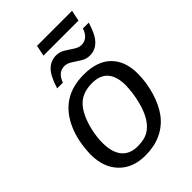

<svg xmlns="http://www.w3.org/2000/svg" viewBox="-242 -929 1041 1041"><g transform="rotate(-45 278.0 -409.0)"><path d="M524.4 -333.5Q524.4 -270 504.9 -201.7Q485.4 -133.3 449.2 -85.4Q412.6 -38.1 359.9 -14.2Q307.1 9.8 239.7 9.8Q144 9.8 88.4 -47.9Q32.7 -105.5 32.7 -204.6Q35.2 -305.7 68.8 -381.3Q103 -458.5 163.6 -498Q224.1 -537.6 313.5 -537.6Q416 -537.6 470.2 -484.1Q524.4 -430.7 524.4 -333.5ZM433.6 -333.5Q433.6 -473.1 312.5 -473.1Q246.6 -473.1 207 -439.5Q180.7 -417 161.9 -377.7Q143.1 -338.4 133.1 -292.2Q123 -246.1 123 -203.1Q123 -130.9 154.3 -93Q185.5 -55.2 245.1 -55.2Q295.4 -55.2 325.9 -72.3Q356.4 -89.4 379.4 -125Q402.3 -161.1 416.7 -216.6Q431.2 -272 433.6 -333.5ZM409.2 -586.4Q383.3 -586.4 359.6 -601.1Q335.9 -615.7 314.2 -630.1Q292.5 -644.5 271.5 -644.5Q247.1 -644.5 229.7 -629.9Q212.4 -615.2 202.1 -586.4H158.2Q181.2 -660.6 210.7 -689Q240.2 -717.3 280.8 -717.3Q307.1 -717.3 330.8 -702.9Q354.5 -688.5 376.2 -673.8Q397.9 -659.2 418 -659.2Q442.4 -659.2 459.7 -673.8Q477.1 -688.5 486.8 -717.3H531.7Q515.1 -665.5 499 -639.6Q483.4 -614.7 461.4 -600.6Q439.5 -586.4 409.2 -586.4ZM512.7 -826.7 500 -764.6H231.4L244.1 -826.7Z"/></g></svg>

Font: Arimo
Style: Italic
Weight: 400
Italic angle: -12°
Designer: Steve Matteson
Foundry: Monotype Imaging Inc.
Version: Version 1.33